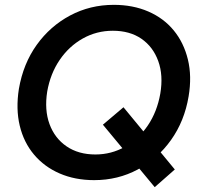

<svg xmlns="http://www.w3.org/2000/svg" viewBox="-20 -732 826 793"><path d="M369 12Q290 12 226.5 -15.5Q163 -43 120.5 -93.5Q78 -144 61.5 -213Q45 -282 58 -365Q76 -469 131.5 -546.5Q187 -624 269.5 -668Q352 -712 450 -712Q529 -712 592.5 -684.5Q656 -657 697.5 -606.5Q739 -556 756 -486.5Q773 -417 759 -334Q742 -232 686.5 -154Q631 -76 549 -32Q467 12 369 12ZM619 41 405 -217 490 -289 702 -32ZM374 -94Q440 -94 496.5 -126Q553 -158 591 -214.5Q629 -271 642 -345Q655 -421 633.5 -480Q612 -539 564 -572Q516 -605 446 -605Q379 -605 322 -573Q265 -541 226.5 -484.5Q188 -428 175 -354Q163 -278 184.5 -219.5Q206 -161 255 -127.5Q304 -94 374 -94Z"/></svg>

Font: Figtree SemiBold
Style: Italic
Weight: 600
Italic angle: -9.5°
Foundry: Erik Kennedy
Version: Version 2.001;gftools[0.9.30]